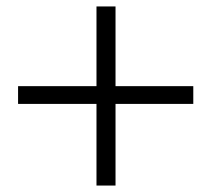

<svg xmlns="http://www.w3.org/2000/svg" viewBox="-20 -662 655 595"><path d="M279 -87V-642H338V-87ZM579 -340H36V-395H579Z"/></svg>

Font: Noto Serif JP Black
Style: Regular
Weight: 900
Designer: Ryoko NISHIZUKA 西塚涼子 (kana & ideographs); Frank Grießhammer (Latin, Greek & Cyrillic); Wenlong ZHANG 张文龙 (bopomofo); San
Foundry: Adobe
Version: Version 2.003-H1;hotconv 1.1.1;makeotfexe 2.6.0